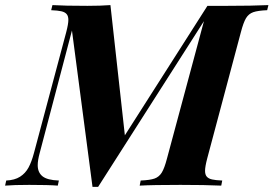

<svg xmlns="http://www.w3.org/2000/svg" viewBox="-62 -728 1073 753"><path d="M990.7 -708 985.8 -688Q949.2 -686.5 931.2 -680.2Q913.1 -673.8 902.8 -656.7Q892.6 -639.6 882.8 -602.1L750.5 -106Q742.2 -74.2 742.2 -58.1Q742.2 -43 749 -35.2Q755.9 -27.3 769.8 -24.2Q783.7 -21 809.6 -20L805.7 0Q742.7 -2.9 645.5 -2.9Q536.6 -2.9 485.8 0L489.7 -20Q526.4 -21.5 544.2 -27.8Q562 -34.2 572.5 -51.3Q583 -68.4 592.8 -106L737.8 -645L322.8 4.9H300.8L220.2 -608.4L93.8 -128.4Q85.9 -99.6 85.9 -80.1Q85.9 -51.8 104.7 -36.6Q123.5 -21.5 168.9 -20L164.6 0Q129.4 -2.9 52.7 -2.9Q-8.3 -2.9 -42 0L-37.6 -20Q-4.4 -21.5 16.6 -34.9Q37.6 -48.3 49.8 -70.8Q62 -93.3 71.3 -128.4L197.8 -602.1Q206.1 -633.8 206.1 -649.9Q206.1 -665 199.2 -672.9Q192.4 -680.7 178.5 -683.8Q164.6 -687 138.7 -688L143.6 -708Q189.9 -705.1 280.8 -705.1Q333.5 -705.1 371.1 -708L427.7 -197.3L751.5 -705.1H829.6Q926.3 -705.1 990.7 -708Z"/></svg>

Font: TypoPRO Playfair Display SC
Style: Bold Italic
Weight: 700
Italic angle: -14.9847°
Designer: Claus Eggers Sørensen
Foundry: Claus Eggers Sørensen
Version: Version 1.004;PS 001.004;hotconv 1.0.70;makeotf.lib2.5.58329